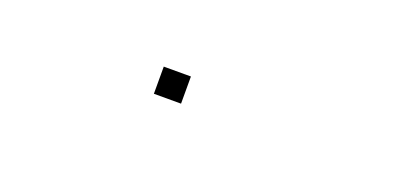

<svg xmlns="http://www.w3.org/2000/svg" viewBox="-15 -500 630 299"><g transform="rotate(20 300.0 -350.5)"><path d="M229 -373Q228 -373 228 -373Q228 -373 228 -372V-329Q228 -328 228 -328Q228 -328 229 -328H272Q273 -328 273 -328Q273 -328 273 -329V-372Q273 -373 273 -373Q273 -373 272 -373Z"/></g></svg>

Font: Doto Light
Style: Regular
Weight: 300
Monospace: yes
Version: Version 1.000